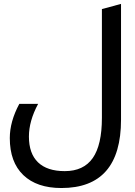

<svg xmlns="http://www.w3.org/2000/svg" viewBox="-20 -741 685 976"><path d="M78.1 -212.9H173.8Q127 -126 127 -46.9Q127 39.6 173.3 84.2Q219.7 128.9 309.1 128.9Q404.8 128.9 451.4 62.5Q498 -3.9 498 -142.1V-694.8L595.2 -721.2V-132.8Q595.2 214.8 292 214.8Q167 214.8 98.4 148.9Q29.8 83 29.8 -39.1Q29.8 -123 78.1 -212.9Z"/></svg>

Font: LT Superior Med
Style: Regular
Weight: 500
Designer: Daniel Lyons
Foundry: LyonsType
Version: Version 1.000